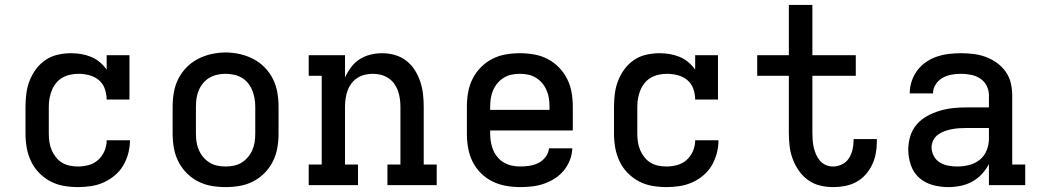

<svg xmlns="http://www.w3.org/2000/svg" viewBox="-20 -755 4240 783"><path d="M298 8Q269 8 240 3Q211 -2 185.5 -15.5Q160 -29 139.5 -50Q119 -71 106.5 -97.5Q94 -124 89 -152.5Q84 -181 84 -210V-320Q84 -347 87.5 -374Q91 -401 101 -426.5Q111 -452 127.5 -474Q144 -496 166.5 -511Q189 -526 216 -532Q243 -538 270 -538Q291 -538 311.5 -534.5Q332 -531 351.5 -523Q371 -515 387 -501.5Q403 -488 415 -471V-530H508V-349H415Q415 -371 407.5 -392.5Q400 -414 383.5 -428Q367 -442 345 -448Q323 -454 301 -454Q284 -454 267 -450.5Q250 -447 235 -438.5Q220 -430 209 -416.5Q198 -403 191.5 -387Q185 -371 182 -354Q179 -337 179 -320V-210Q179 -193 181.5 -176Q184 -159 190.5 -143.5Q197 -128 207.5 -114.5Q218 -101 232.5 -92Q247 -83 264 -79.5Q281 -76 298 -76Q320 -76 342 -82Q364 -88 380.5 -103Q397 -118 406 -139Q415 -160 415 -183Q415 -183 415 -183Q415 -183 415 -183H510Q510 -183 510 -182.5Q510 -182 510 -182Q510 -156 503 -129.5Q496 -103 482.5 -80Q469 -57 448 -39.5Q427 -22 402.5 -11Q378 0 351 4Q324 8 298 8Z M900 8Q871 8 842 3Q813 -2 787 -15.5Q761 -29 740.5 -50Q720 -71 707 -97Q694 -123 689 -152Q684 -181 684 -210V-320Q684 -349 689 -378Q694 -407 707 -433Q720 -459 740.5 -480Q761 -501 787 -514.5Q813 -528 842 -534.5Q871 -541 900 -541Q929 -541 958 -534.5Q987 -528 1013 -514.5Q1039 -501 1059.5 -480Q1080 -459 1093 -433Q1106 -407 1111 -378Q1116 -349 1116 -320V-210Q1116 -181 1111 -152Q1106 -123 1093 -97Q1080 -71 1059.5 -50Q1039 -29 1013 -15.5Q987 -2 958 3Q929 8 900 8ZM900 -76Q917 -76 934 -79.5Q951 -83 965.5 -92Q980 -101 991 -114Q1002 -127 1009 -143Q1016 -159 1018.5 -176Q1021 -193 1021 -210V-320Q1021 -337 1018 -354Q1015 -371 1008.5 -387Q1002 -403 991 -416.5Q980 -430 965 -438.5Q950 -447 933 -450.5Q916 -454 898 -454Q881 -454 864.5 -450Q848 -446 833.5 -437.5Q819 -429 808 -415.5Q797 -402 790.5 -386.5Q784 -371 781.5 -354Q779 -337 779 -320V-210Q779 -193 781.5 -176Q784 -159 791 -143Q798 -127 809 -114Q820 -101 834.5 -92Q849 -83 866 -79.5Q883 -76 900 -76Z M1239 0V-84H1292V-446H1239V-530H1387V-439Q1397 -461 1411.5 -480.5Q1426 -500 1446 -513Q1466 -526 1490 -532Q1514 -538 1538 -538Q1564 -538 1589.5 -531Q1615 -524 1636 -508Q1657 -492 1671 -470Q1685 -448 1693.5 -423Q1702 -398 1705 -372Q1708 -346 1708 -320V-84H1761V0H1560V-84H1613V-320Q1613 -337 1610.5 -353.5Q1608 -370 1602.5 -385.5Q1597 -401 1587 -414.5Q1577 -428 1563 -437Q1549 -446 1533 -450Q1517 -454 1500 -454Q1483 -454 1467 -450Q1451 -446 1437 -437Q1423 -428 1413 -414.5Q1403 -401 1397.5 -385.5Q1392 -370 1389.5 -353.5Q1387 -337 1387 -320V-84H1440V0Z M2102 8Q2073 8 2044 3Q2015 -2 1988.5 -15Q1962 -28 1941 -49Q1920 -70 1907 -96.5Q1894 -123 1889 -152Q1884 -181 1884 -210V-320Q1884 -349 1889 -378Q1894 -407 1907 -433Q1920 -459 1940.5 -480Q1961 -501 1987 -514.5Q2013 -528 2042 -533Q2071 -538 2100 -538Q2129 -538 2158 -533Q2187 -528 2213 -514.5Q2239 -501 2259.5 -480Q2280 -459 2293 -433Q2306 -407 2311 -378Q2316 -349 2316 -320V-223H1979V-210Q1979 -193 1982 -175.5Q1985 -158 1991.5 -142.5Q1998 -127 2009.5 -113.5Q2021 -100 2036 -91.5Q2051 -83 2068 -79.5Q2085 -76 2102 -76Q2121 -76 2140 -79Q2159 -82 2176 -90.5Q2193 -99 2205 -115Q2217 -131 2219 -150H2314Q2313 -125 2304 -102Q2295 -79 2279.5 -60Q2264 -41 2243 -27.5Q2222 -14 2199 -6Q2176 2 2151.5 5Q2127 8 2102 8ZM2221 -307V-320Q2221 -337 2218.5 -354Q2216 -371 2209 -387Q2202 -403 2191 -416Q2180 -429 2165.5 -438Q2151 -447 2134 -450.5Q2117 -454 2100 -454Q2083 -454 2066 -450.5Q2049 -447 2034.5 -438Q2020 -429 2009 -416Q1998 -403 1991 -387Q1984 -371 1981.5 -354Q1979 -337 1979 -320V-307Z M2698 8Q2669 8 2640 3Q2611 -2 2585.5 -15.5Q2560 -29 2539.5 -50Q2519 -71 2506.5 -97.5Q2494 -124 2489 -152.5Q2484 -181 2484 -210V-320Q2484 -347 2487.5 -374Q2491 -401 2501 -426.5Q2511 -452 2527.5 -474Q2544 -496 2566.5 -511Q2589 -526 2616 -532Q2643 -538 2670 -538Q2691 -538 2711.5 -534.5Q2732 -531 2751.5 -523Q2771 -515 2787 -501.5Q2803 -488 2815 -471V-530H2908V-349H2815Q2815 -371 2807.5 -392.5Q2800 -414 2783.5 -428Q2767 -442 2745 -448Q2723 -454 2701 -454Q2684 -454 2667 -450.5Q2650 -447 2635 -438.5Q2620 -430 2609 -416.5Q2598 -403 2591.5 -387Q2585 -371 2582 -354Q2579 -337 2579 -320V-210Q2579 -193 2581.5 -176Q2584 -159 2590.5 -143.5Q2597 -128 2607.5 -114.5Q2618 -101 2632.5 -92Q2647 -83 2664 -79.5Q2681 -76 2698 -76Q2720 -76 2742 -82Q2764 -88 2780.5 -103Q2797 -118 2806 -139Q2815 -160 2815 -183Q2815 -183 2815 -183Q2815 -183 2815 -183H2910Q2910 -183 2910 -182.5Q2910 -182 2910 -182Q2910 -156 2903 -129.5Q2896 -103 2882.5 -80Q2869 -57 2848 -39.5Q2827 -22 2802.5 -11Q2778 0 2751 4Q2724 8 2698 8Z M3377 8Q3350 8 3323.5 1.5Q3297 -5 3275 -21Q3253 -37 3237.5 -59.5Q3222 -82 3212.5 -107.5Q3203 -133 3200 -160Q3197 -187 3197 -214V-446H3068V-530H3197V-735H3293V-530H3470V-446H3293V-214Q3293 -199 3294 -184Q3295 -169 3298.5 -154Q3302 -139 3308 -125Q3314 -111 3324 -99.5Q3334 -88 3348 -82Q3362 -76 3377 -76Q3396 -76 3413.5 -84.5Q3431 -93 3441.5 -109Q3452 -125 3456.5 -144Q3461 -163 3461 -182Q3461 -183 3461 -184.5Q3461 -186 3461 -188H3556Q3556 -185 3556 -182.5Q3556 -180 3556 -177Q3556 -153 3551.5 -129Q3547 -105 3536.5 -83Q3526 -61 3509.5 -42.5Q3493 -24 3471.5 -12.5Q3450 -1 3426 3.5Q3402 8 3377 8Z M3847 8Q3815 8 3783.5 -0.5Q3752 -9 3728.5 -30Q3705 -51 3694.5 -82Q3684 -113 3684 -144Q3684 -172 3692 -199Q3700 -226 3718 -247Q3736 -268 3760.5 -281.5Q3785 -295 3811.5 -303Q3838 -311 3865.5 -314Q3893 -317 3921 -317H4013V-366Q4013 -387 4003.5 -405.5Q3994 -424 3977 -435Q3960 -446 3939.5 -450Q3919 -454 3899 -454Q3879 -454 3860 -450.5Q3841 -447 3824 -437.5Q3807 -428 3796 -411Q3785 -394 3785 -375Q3785 -374 3785 -374Q3785 -374 3785 -374H3690Q3690 -375 3690 -375Q3690 -375 3690 -375Q3690 -400 3698 -424Q3706 -448 3721 -468Q3736 -488 3756.5 -502Q3777 -516 3800.5 -524Q3824 -532 3849 -535Q3874 -538 3899 -538Q3924 -538 3949.5 -535Q3975 -532 3999.5 -523Q4024 -514 4045 -499Q4066 -484 4081 -463Q4096 -442 4102 -417Q4108 -392 4108 -366V-84H4161V0H4013V-86Q4001 -63 3983.5 -44.5Q3966 -26 3944 -14Q3922 -2 3897 3Q3872 8 3847 8ZM3884 -76Q3908 -76 3932 -82Q3956 -88 3975 -103Q3994 -118 4003.5 -141.5Q4013 -165 4013 -189V-233H3921Q3906 -233 3891 -232Q3876 -231 3861 -228Q3846 -225 3832 -220Q3818 -215 3805.5 -206Q3793 -197 3786 -183Q3779 -169 3779 -154Q3779 -136 3788 -119Q3797 -102 3812.5 -92.5Q3828 -83 3846.5 -79.5Q3865 -76 3884 -76Z"/></svg>

Font: Iosevka Slab Medium Extended
Style: Regular
Weight: 500
Width: 7
Monospace: yes
Designer: Belleve Invis
Foundry: Belleve Invis
Version: Version 11.1.1; ttfautohint (v1.8.3)